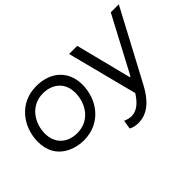

<svg xmlns="http://www.w3.org/2000/svg" viewBox="-109 -866 1404 1404"><g transform="rotate(-45 592.5 -164.0)"><path d="M300 4C484 4 582 -145 582 -293C582 -428 491 -524 334 -524C157 -524 55 -377 55 -227C55 -38 218 4 300 4ZM305 -68C201 -68 134 -133 134 -233C134 -340 203 -452 333 -452C414 -452 503 -406 503 -287C503 -181 436 -68 305 -68ZM673 196C774 196 843 123 896 23L1185 -520H1102L872 -86H865L755 -520H671L811 24C773 84 729 125 673 125C654 125 634 120 610 110L599 178C621 193 653 196 673 196Z"/></g></svg>

Font: Fixel Display
Style: Italic
Weight: 400
Italic angle: -10°
Designer: AlfaBravo + MacPaw
Foundry: Kyrylo Tkachov, Marchela Mozhyna, Serhii Makarenko, Maria Weinstein, Zakhar Kryvoshyya
Version: Version 1.210;Glyphs 3.2 (3217)